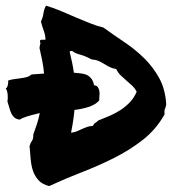

<svg xmlns="http://www.w3.org/2000/svg" viewBox="-45 -625 606 660"><path d="M520.5 -231.4Q491.2 -179.7 446.3 -144.5Q401.4 -109.4 348.1 -82.5Q294.9 -55.7 236.8 -33.2Q178.7 -10.7 124 14.6Q100.6 8.8 87.9 -4.9Q75.2 -18.6 68.8 -36.6Q62.5 -54.7 60.5 -77.1Q58.6 -99.6 56.6 -123Q59.6 -133.8 64.9 -141.1Q70.3 -148.4 69.3 -162.1Q76.2 -180.7 82 -198.7Q87.9 -216.8 91.8 -236.3Q62.5 -229.5 45.9 -224.1Q29.3 -218.8 23.4 -213.9Q11.7 -214.8 4.9 -220.7Q-2 -226.6 -5.9 -234.9Q-9.8 -243.2 -12.7 -253.9Q-15.6 -264.6 -19.5 -276.4Q-17.6 -284.2 -18.6 -298.8Q-19.5 -313.5 -25.4 -321.3Q-20.5 -322.3 -18.1 -332.5Q-15.6 -342.8 -17.6 -347.7Q-7.8 -351.6 3.4 -353Q14.6 -354.5 25.9 -356Q37.1 -357.4 46.4 -359.9Q55.7 -362.3 63.5 -369.1Q74.2 -370.1 85 -370.6Q95.7 -371.1 106.4 -372.1Q104.5 -394.5 100.1 -417Q95.7 -439.5 90.8 -460Q91.8 -468.8 93.3 -473.1Q94.7 -477.5 92.8 -480.5Q90.8 -488.3 97.7 -488.3Q104.5 -488.3 111.3 -488.3Q111.3 -502.9 106 -517.6Q100.6 -532.2 95.7 -550.8Q102.5 -565.4 104.5 -579.6Q106.4 -593.8 113.3 -605.5Q139.6 -597.7 165 -586.9Q190.4 -576.2 215.3 -565.4Q240.2 -554.7 263.7 -545.4Q287.1 -536.1 310.5 -530.3Q345.7 -504.9 382.8 -480Q419.9 -455.1 450.7 -424.8Q481.4 -394.5 502.4 -356.4Q523.4 -318.4 526.4 -265.6Q524.4 -254.9 522 -250.5Q519.5 -246.1 520.5 -231.4ZM293 -210.9Q313.5 -218.8 333.5 -227.5Q353.5 -236.3 371.1 -248Q388.7 -259.8 402.3 -274.4Q416 -289.1 424.8 -309.6Q418.9 -321.3 409.2 -330.6Q399.4 -339.8 389.6 -348.1Q379.9 -356.4 370.1 -365.7Q360.4 -375 354.5 -387.7Q341.8 -389.6 332 -394.5Q322.3 -399.4 313 -405.3Q303.7 -411.1 293.5 -415.5Q283.2 -419.9 269.5 -420.9Q248 -432.6 231 -437Q213.9 -441.4 204.1 -449.2Q198.2 -451.2 194.3 -447.3Q204.1 -409.2 209 -375Q218.8 -374 230 -373Q241.2 -372.1 250.5 -368.7Q259.8 -365.2 267.6 -356.4Q275.4 -347.7 278.3 -332Q287.1 -331.1 291 -325.7Q294.9 -320.3 296.4 -313Q297.9 -305.7 296.9 -296.9Q295.9 -288.1 295.9 -279.3Q282.2 -264.6 259.3 -257.3Q236.3 -250 210.9 -247.1Q208 -211.9 199.2 -168.9Q210 -169.9 218.3 -173.3Q226.6 -176.8 234.9 -180.7Q243.2 -184.6 252.4 -188Q261.7 -191.4 274.4 -192.4Q277.3 -199.2 282.7 -202.6Q288.1 -206.1 293 -210.9Z"/></svg>

Font: Permanent Marker
Style: Regular
Weight: 400
Designer: Font Diner, Inc
Foundry: Font Diner, Inc
Version: Version 1.001